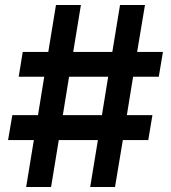

<svg xmlns="http://www.w3.org/2000/svg" viewBox="-20 -747 683 767"><path d="M340.3 0 371.1 -187.5H214.8L184.1 0H84.5L115.2 -187.5H12.2L29.3 -287.1H131.8L156.7 -440.4H54.7L70.8 -539.6H172.9L203.6 -727.1H303.2L272.5 -539.6H428.7L459.5 -727.1H559.1L527.8 -539.6H630.9L614.3 -440.4H511.7L486.8 -287.1H588.9L572.3 -187.5H470.7L439.5 0ZM231 -287.1H387.2L412.1 -440.4H255.9Z"/></svg>

Font: Interop SemBd
Style: Regular
Weight: 600
Designer: Rasmus Andersson, Google, Jang Haemin
Foundry: jhaemin
Version: Version 1.007